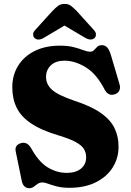

<svg xmlns="http://www.w3.org/2000/svg" viewBox="-20 -947 673 984"><path d="M336 15.5Q298.5 15.5 271.8 8.5Q245 1.5 227 -5.2Q209 -12 198.5 -12Q183.5 -12 173 -4.8Q162.5 2.5 153 10Q143.5 17.5 130.5 17.5Q98.5 17.5 91 -22.5L60.5 -171Q54 -203 86 -213Q118.5 -223.5 139.5 -187.5Q178.5 -117 224.8 -89Q271 -61 322.5 -61Q368.5 -61 395 -82.8Q421.5 -104.5 421.5 -140.5Q421.5 -164.5 410.2 -183.2Q399 -202 368.5 -218.8Q338 -235.5 280 -253Q191 -279.5 139 -314.8Q87 -350 65 -395.8Q43 -441.5 43 -499.5Q43 -562 73 -610.2Q103 -658.5 157.8 -685.8Q212.5 -713 287 -713Q329.5 -713 358.5 -705.2Q387.5 -697.5 407.5 -689.8Q427.5 -682 442 -682Q454 -682 461.8 -690.2Q469.5 -698.5 478.2 -707Q487 -715.5 502 -715.5Q518 -715.5 528.8 -704.5Q539.5 -693.5 548.5 -664.5L592.5 -515.5Q598.5 -496.5 591 -482Q583.5 -467.5 566 -463Q534 -454 516 -488.5Q475 -568 419.8 -602Q364.5 -636 310 -636Q266 -636 241 -612.5Q216 -589 216 -552.5Q216 -515 246 -487.5Q276 -460 359 -431.5Q446 -403.5 496 -368.5Q546 -333.5 567 -290.2Q588 -247 587.5 -194.5Q587.5 -136 557.5 -88.5Q527.5 -41 471.2 -12.8Q415 15.5 336 15.5ZM464 -751.5Q445.5 -736 414.5 -754.5L310.5 -816L207 -754.5Q176 -735.5 158 -751.5Q150.5 -757.5 149.8 -769.2Q149 -781 161 -794L248 -890Q264 -906.5 277.2 -916.8Q290.5 -927 311 -927Q331 -927 344.2 -916.8Q357.5 -906.5 373.5 -890L460.5 -794Q472.5 -781 471.8 -769.2Q471 -757.5 464 -751.5Z"/></svg>

Font: Fraunces 9pt S050
Style: Bold
Weight: 700
Version: Version 1.000; ttfautohint (v1.8.3)